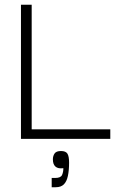

<svg xmlns="http://www.w3.org/2000/svg" viewBox="-20 -583 506 806"><path d="M68 -12V-563H113V-12ZM68 0V-40H443V0ZM197 203V164H212Q235 164 240.5 151.5Q246 139 246 123Q224 126 213 116.5Q202 107 202 86Q202 72 209 61.5Q216 51 236 51Q256 51 263 62Q270 73 270 100Q270 132 265 155.5Q260 179 248 191Q236 203 214 203Z"/></svg>

Font: Darker Grotesque
Style: Regular
Weight: 400
Designer: Gabriel Lam
Foundry: TypeRant
Version: Version 1.000;gftools[0.9.28]